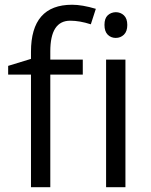

<svg xmlns="http://www.w3.org/2000/svg" viewBox="-20 -785 632 805"><path d="M327.1 -472.2H190.9V0H109.9V-472.2H14.2V-508.8L109.9 -538.1V-567.9Q109.9 -765.1 282.2 -765.1Q324.7 -765.1 381.8 -748L360.8 -683.1Q314 -698.2 274.4 -698.2Q190.9 -698.2 190.9 -569.8V-535.2H327.1ZM465.3 -733.9Q485.4 -733.9 499.5 -720.7Q513.7 -707.5 513.7 -680.2Q513.7 -653.3 499.5 -639.6Q485.4 -626 465.3 -626Q445.3 -626 431.6 -639.6Q418 -653.3 418 -680.7Q418 -708 431.6 -720.7Q445.3 -733.4 465.3 -733.9ZM505.9 0H424.8V-535.2H505.9Z"/></svg>

Font: OpenSans
Style: Regular
Weight: 400
Foundry: Ascender Corporation
Version: Version 1.10